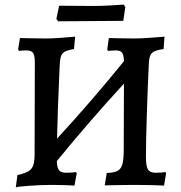

<svg xmlns="http://www.w3.org/2000/svg" viewBox="-20 -807 792 838"><path d="M705 -51 696 3Q683 2 644.5 1Q606 0 563 0Q527 0 489 1Q451 2 437 2L446 -52Q477 -53 492.5 -61Q508 -69 514 -89.5Q520 -110 520 -152L521 -442Q371 -279 228 -104Q229 -74 238 -63.5Q247 -53 270 -53Q284 -53 295.5 -54Q307 -55 311 -56L315 -51L305 3Q294 2 264.5 1Q235 0 204 0Q160 0 105.5 4Q51 8 49 11L56 -43Q101 -52 116 -69.5Q131 -87 131 -129L132 -533Q132 -565 124.5 -576Q117 -587 95 -587Q85 -587 75.5 -586Q66 -585 63 -585L59 -591L67 -641Q79 -641 113 -640Q147 -639 182 -639Q211 -639 253 -642.5Q295 -646 308 -647L303 -593Q274 -588 262 -581Q250 -574 245.5 -559.5Q241 -545 240 -511Q231 -309 229 -202Q382 -368 521 -540Q520 -568 512.5 -577.5Q505 -587 484 -587Q474 -587 464 -586Q454 -585 451 -585L448 -591L455 -641Q467 -641 500 -640Q533 -639 566 -639Q596 -639 640 -642.5Q684 -646 698 -647L694 -593Q657 -588 644.5 -577Q632 -566 630 -537Q625 -437 621 -313.5Q617 -190 617 -121Q617 -81 626 -67Q635 -53 660 -53Q675 -53 686.5 -54Q698 -55 702 -56ZM226 -724 238 -782 392 -781Q423 -781 465 -783.5Q507 -786 520 -787L527 -776L518 -716L376 -715L234 -714Z"/></svg>

Font: Alegreya SC Medium
Style: Regular
Weight: 500
Designer: Juan Pablo del Peral
Foundry: Huerta Tipografica
Version: Version 2.007; ttfautohint (v1.6)